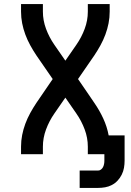

<svg xmlns="http://www.w3.org/2000/svg" viewBox="-20 -755 640 940"><path d="M370 165V80H460Q468 80 474.5 75Q481 70 484.5 63Q488 56 489.5 48Q491 40 491 32V0H410V-37Q410 -80 394.5 -121.5Q379 -163 354 -199L300 -277L246 -199Q221 -163 205.5 -121.5Q190 -80 190 -37V0H83V-37Q83 -66 88.5 -94Q94 -122 104 -149Q114 -176 128 -201.5Q142 -227 158 -251L238 -368L158 -484Q142 -508 128 -533.5Q114 -559 104 -586Q94 -613 88.5 -641Q83 -669 83 -698V-735H190V-698Q190 -655 205.5 -613.5Q221 -572 246 -536L300 -458L354 -536Q379 -572 394.5 -613.5Q410 -655 410 -698V-735H517V-698Q517 -669 511.5 -641Q506 -613 496 -586Q486 -559 472 -533.5Q458 -508 442 -484L362 -368L408 -301L442 -251Q467 -215 485.5 -175Q504 -135 512 -92H590V32Q590 49 587 66.5Q584 84 576 100Q568 116 556 129Q544 142 528 150.5Q512 159 494.5 162Q477 165 460 165Z"/></svg>

Font: Iosevka Curly SmBdEx
Style: Regular
Weight: 600
Width: 7
Monospace: yes
Designer: Belleve Invis
Foundry: Belleve Invis
Version: Version 11.1.0; ttfautohint (v1.8.3)